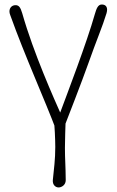

<svg xmlns="http://www.w3.org/2000/svg" viewBox="-20 -822 512 843"><path d="M216.8 -302.2C219.7 -270.5 222.7 -208.5 222.7 -176.8C222.7 -120.6 216.8 -81.1 211.9 -30.8C210.4 -9.8 224.1 1 237.3 1C250 1 268.6 -9.3 268.6 -30.8C268.1 -96.7 265.1 -123 265.1 -172.9C265.1 -203.1 267.1 -264.6 268.6 -307.6L254.4 -245.1C273.9 -294.9 342.3 -471.2 366.7 -540.5C403.8 -646 430.7 -707 447.8 -764.2C449.2 -769.5 450.2 -774.9 450.2 -779.3C450.2 -794.4 441.4 -802.2 426.8 -802.2C409.7 -802.2 403.3 -783.2 396.5 -760.3C360.8 -634.3 279.8 -423.3 234.9 -302.7H255.4C215.3 -393.1 127.9 -587.4 77.6 -763.7C69.8 -790 63 -799.8 46.9 -799.3C32.7 -798.8 21.5 -788.1 21.5 -772C21.5 -767.1 22.5 -761.7 24.9 -755.9C90.3 -573.2 176.8 -383.8 228 -247.1Z"/></svg>

Font: Pompiere 
Style: Regular
Weight: 400
Designer: Karolina Lach
Foundry: Sorkin Type Co.
Version: Version 1.001